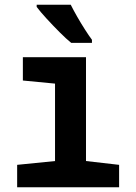

<svg xmlns="http://www.w3.org/2000/svg" viewBox="-20 -786 570 806"><path d="M52 0V-94L211 -110V-435L76 -448V-546H341V-110L480 -94V0ZM279 -606Q259 -622 230.5 -650.5Q202 -679 175 -708.5Q148 -738 134 -757V-766H277Q288 -744 304 -716Q320 -688 337 -661.5Q354 -635 366 -619V-606Z"/></svg>

Font: Noto Sans Mono Condensed
Style: Bold
Weight: 700
Width: 3
Designer: Monotype Design Team
Foundry: Monotype Imaging Inc.
Version: Version 2.014